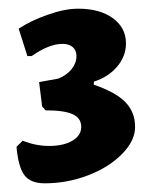

<svg xmlns="http://www.w3.org/2000/svg" viewBox="-20 -748 358 442"><path d="M18 -410 32 -424Q63 -412 93 -412Q126 -412 146.5 -424Q167 -436 167 -456Q167 -476 147.5 -485Q128 -494 85 -494L77 -503L70 -559L114 -567Q134 -575 145 -589Q156 -603 156 -619Q156 -632 147.5 -639.5Q139 -647 124 -647Q93 -647 53 -619H43L23 -682Q50 -700 89.5 -714Q129 -728 160 -728Q210 -728 240 -706Q270 -684 270 -648Q270 -619 250 -595Q230 -571 196 -560V-553Q246 -536 268.5 -513Q291 -490 291 -456Q291 -424 261 -393.5Q231 -363 183 -344.5Q135 -326 83 -326Q50 -326 36 -345Q22 -364 18 -410Z"/></svg>

Font: Alegreya ExtraBold
Style: Regular
Weight: 800
Designer: Juan Pablo del Peral
Foundry: Huerta Tipografica
Version: Version 2.007; ttfautohint (v1.6)